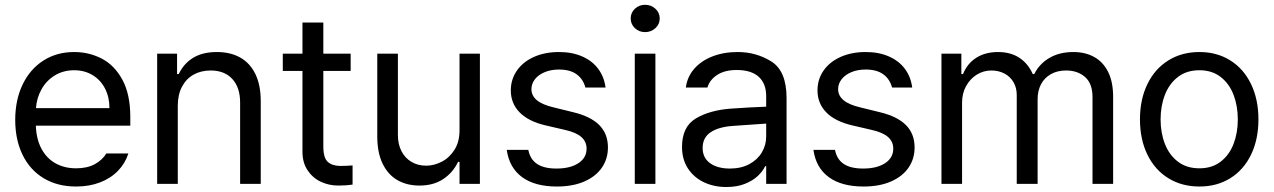

<svg xmlns="http://www.w3.org/2000/svg" viewBox="-20 -749 5188 782"><path d="M42 -260.7Q42 -341.8 72 -404.5Q102.1 -467.3 156.5 -502.2Q210.9 -537.1 282.2 -537.1Q342.3 -537.1 394 -510.5Q445.8 -483.9 478.3 -424.6Q510.7 -365.2 510.7 -272.5V-237.3H126Q127.9 -182.1 148.9 -143.1Q169.9 -104 206.3 -83.7Q242.7 -63.5 290 -63.5Q335 -63.5 366 -80.3Q397 -97.2 413.1 -124H502.9Q490.2 -84 460.7 -53.5Q431.2 -22.9 387.5 -6.1Q343.8 10.7 290 10.7Q214.4 10.7 158.2 -22.9Q102.1 -56.6 72 -118.2Q42 -179.7 42 -260.7ZM425.8 -308.6Q425.8 -353 408 -387.9Q390.1 -422.9 357.4 -442.9Q324.7 -462.9 282.2 -462.9Q237.8 -462.9 203.4 -441.9Q168.9 -420.9 149.2 -385.5Q129.4 -350.1 126.5 -308.6Z M704.1 0H620.1V-530.3H701.2V-447.3H708Q728 -489.7 766.4 -513.4Q804.7 -537.1 863.3 -537.1Q918 -537.1 958 -514.9Q998 -492.7 1020 -447.8Q1042 -402.8 1042 -336.9V0H958V-331.1Q958 -392.6 926.3 -427.2Q894.5 -461.9 837.9 -461.9Q798.8 -461.9 768.6 -445.1Q738.3 -428.2 721.2 -395.8Q704.1 -363.3 704.1 -318.4Z M1408.2 -460H1296.9V-152.3Q1296.9 -105.5 1315.4 -89.4Q1334 -73.2 1366.2 -73.2Q1390.6 -73.2 1416 -75.2V2.9Q1390.6 6.8 1357.4 6.8Q1320.3 6.8 1287.1 -8.5Q1253.9 -23.9 1232.9 -55.2Q1211.9 -86.4 1211.9 -130.9V-460H1131.8V-530.3H1211.9V-657.2H1296.9V-530.3H1408.2Z M1851.6 -530.3H1934.6V0H1851.6V-89.8H1845.7Q1825.2 -46.4 1785.4 -19.8Q1745.6 6.8 1688.5 6.8Q1637.2 6.8 1598.6 -15.4Q1560.1 -37.6 1538.3 -82.5Q1516.6 -127.4 1516.6 -193.4V-530.3H1600.6V-199.2Q1600.6 -161.6 1615.2 -133.3Q1629.9 -105 1656 -89.6Q1682.1 -74.2 1715.8 -74.2Q1747.6 -74.2 1779.1 -90.3Q1810.5 -106.4 1831.1 -138.9Q1851.6 -171.4 1851.6 -217.8Z M2256.8 -465.8Q2224.6 -465.8 2199 -455.3Q2173.3 -444.8 2158.9 -426.5Q2144.5 -408.2 2144.5 -385.7Q2144.5 -359.4 2166.7 -340.8Q2189 -322.3 2235.4 -311.5L2314.5 -292Q2385.7 -274.9 2420.9 -239.5Q2456.1 -204.1 2456.1 -148.4Q2456.1 -102.1 2431.4 -66.2Q2406.7 -30.3 2359.9 -9.8Q2313 10.7 2248 10.7Q2158.7 10.7 2106.4 -27.6Q2054.2 -65.9 2043.9 -138.7H2131.8Q2139.2 -100.1 2167.5 -81.3Q2195.8 -62.5 2246.1 -62.5Q2302.7 -62.5 2335.9 -84.5Q2369.1 -106.4 2369.1 -143.6Q2369.1 -171.9 2348.1 -190.7Q2327.1 -209.5 2282.2 -219.7L2202.1 -238.3Q2132.8 -254.4 2096.7 -291Q2060.5 -327.6 2060.5 -380.9Q2060.5 -425.8 2085.2 -461.4Q2109.9 -497.1 2154.5 -517.1Q2199.2 -537.1 2256.8 -537.1Q2310.5 -537.1 2351.6 -519Q2392.6 -501 2416.7 -468.3Q2440.9 -435.5 2446.3 -392.6H2364.3Q2355 -427.2 2328.4 -446.5Q2301.8 -465.8 2256.8 -465.8Z M2565.4 -530.3H2649.4V0H2565.4ZM2548.8 -673.8Q2548.8 -697.3 2565.9 -713.4Q2583 -729.5 2607.4 -729.5Q2631.8 -729.5 2649.4 -713.4Q2667 -697.3 2667 -673.8Q2667 -650.4 2649.4 -634.3Q2631.8 -618.2 2607.4 -618.2Q2583 -618.2 2565.9 -634.3Q2548.8 -650.4 2548.8 -673.8Z M2957 -306.6Q2990.2 -309.1 3031.5 -311.3Q3072.8 -313.5 3100.6 -314.5V-357.4Q3100.6 -408.7 3070.1 -436.3Q3039.6 -463.9 2980.5 -463.9Q2932.1 -463.9 2901.4 -444.1Q2870.6 -424.3 2861.3 -392.6H2773.4Q2778.8 -435.1 2806.6 -467.8Q2834.5 -500.5 2880.6 -518.8Q2926.8 -537.1 2984.4 -537.1Q3060.5 -537.1 3122.1 -498.3Q3183.6 -459.5 3183.6 -349.6V0H3100.6V-72.3H3096.7Q3086.9 -51.8 3066.7 -32.5Q3046.4 -13.2 3013.9 -0.2Q2981.4 12.7 2938.5 12.7Q2887.7 12.7 2846.7 -6.8Q2805.7 -26.4 2781.7 -63.2Q2757.8 -100.1 2757.8 -150.4Q2757.8 -232.9 2814.2 -266.6Q2870.6 -300.3 2957 -306.6ZM2953.1 -62.5Q2998.5 -62.5 3032 -80.6Q3065.4 -98.6 3083 -128.4Q3100.6 -158.2 3100.6 -192.4V-245.6L2966.8 -236.3Q2907.2 -232.4 2874.5 -210.4Q2841.8 -188.5 2841.8 -146.5Q2841.8 -106 2872.3 -84.2Q2902.8 -62.5 2953.1 -62.5Z M3505.9 -465.8Q3473.6 -465.8 3448 -455.3Q3422.4 -444.8 3408 -426.5Q3393.6 -408.2 3393.6 -385.7Q3393.6 -359.4 3415.8 -340.8Q3438 -322.3 3484.4 -311.5L3563.5 -292Q3634.8 -274.9 3669.9 -239.5Q3705.1 -204.1 3705.1 -148.4Q3705.1 -102.1 3680.4 -66.2Q3655.8 -30.3 3608.9 -9.8Q3562 10.7 3497.1 10.7Q3407.7 10.7 3355.5 -27.6Q3303.2 -65.9 3293 -138.7H3380.9Q3388.2 -100.1 3416.5 -81.3Q3444.8 -62.5 3495.1 -62.5Q3551.8 -62.5 3585 -84.5Q3618.2 -106.4 3618.2 -143.6Q3618.2 -171.9 3597.2 -190.7Q3576.2 -209.5 3531.2 -219.7L3451.2 -238.3Q3381.8 -254.4 3345.7 -291Q3309.6 -327.6 3309.6 -380.9Q3309.6 -425.8 3334.2 -461.4Q3358.9 -497.1 3403.6 -517.1Q3448.2 -537.1 3505.9 -537.1Q3559.6 -537.1 3600.6 -519Q3641.6 -501 3665.8 -468.3Q3689.9 -435.5 3695.3 -392.6H3613.3Q3604 -427.2 3577.4 -446.5Q3550.8 -465.8 3505.9 -465.8Z M3814.5 -530.3H3895.5V-447.3H3902.3Q3919.4 -490.2 3956.3 -513.7Q3993.2 -537.1 4044.9 -537.1Q4095.7 -537.1 4131.3 -513.9Q4167 -490.7 4186.5 -447.3H4192.4Q4213.4 -489.3 4254.4 -513.2Q4295.4 -537.1 4351.6 -537.1Q4399.9 -537.1 4436.3 -517.1Q4472.7 -497.1 4493.2 -456.3Q4513.7 -415.5 4513.7 -354.5V0H4429.7V-353.5Q4429.7 -408.7 4399.4 -435.3Q4369.1 -461.9 4322.3 -461.9Q4286.1 -461.9 4259.8 -446.8Q4233.4 -431.6 4219.7 -405.3Q4206.1 -378.9 4206.1 -344.7V0H4121.1V-362.3Q4121.1 -391.6 4107.9 -414.3Q4094.7 -437 4071 -449.5Q4047.4 -461.9 4017.6 -461.9Q3985.8 -461.9 3958.5 -445.1Q3931.2 -428.2 3914.8 -398.4Q3898.4 -368.7 3898.4 -331.1V0H3814.5Z M4623 -262.7Q4623 -344.2 4653.3 -406.5Q4683.6 -468.8 4738.5 -502.9Q4793.5 -537.1 4865.2 -537.1Q4936.5 -537.1 4991 -502.9Q5045.4 -468.8 5075.4 -406.5Q5105.5 -344.2 5105.5 -262.7Q5105.5 -181.2 5075.4 -119.1Q5045.4 -57.1 4991 -23.2Q4936.5 10.7 4865.2 10.7Q4793.5 10.7 4738.5 -23.2Q4683.6 -57.1 4653.3 -119.1Q4623 -181.2 4623 -262.7ZM5021.5 -262.7Q5021.5 -317.4 5004.2 -362.8Q4986.8 -408.2 4951.7 -435.5Q4916.5 -462.9 4865.2 -462.9Q4813 -462.9 4777.6 -435.5Q4742.2 -408.2 4724.6 -362.8Q4707 -317.4 4707 -262.7Q4707 -208 4724.6 -162.8Q4742.2 -117.7 4777.6 -90.6Q4813 -63.5 4865.2 -63.5Q4916.5 -63.5 4951.7 -90.6Q4986.8 -117.7 5004.2 -162.8Q5021.5 -208 5021.5 -262.7Z"/></svg>

Font: Pretendard JP
Style: Regular
Weight: 400
Designer: Base glyphs from Inter by Rasmus Andersson; Hangeul glyphs from Noto Sans CJK(Source Han Sans) by Jang Soo-young and Kan
Foundry: Kil Hyung-jin
Version: Version 1.309